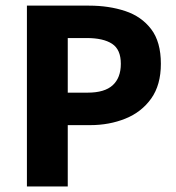

<svg xmlns="http://www.w3.org/2000/svg" viewBox="-20 -672 636 692"><path d="M77 0V-651.7H300.8Q372.6 -651.7 431.3 -632.2Q489.9 -612.8 524.8 -567Q559.8 -521.3 559.8 -442.1Q559.8 -365.9 525 -316.9Q490.1 -267.9 432 -244.5Q373.9 -221 304.8 -221H224.2V0ZM224.2 -338.1H296.3Q357 -338.1 386.2 -364.8Q415.5 -391.6 415.5 -442.1Q415.5 -493.6 383.9 -514.2Q352.3 -534.9 292.3 -534.9H224.2Z"/></svg>

Font: Mada
Style: Regular
Weight: 400
Designer: Khaled Hosny
Version: Version 1.5